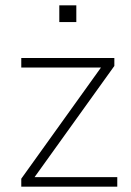

<svg xmlns="http://www.w3.org/2000/svg" viewBox="-20 -702 494 722"><path d="M60 0V-30L369 -461V-448H60V-484H410V-454L100 -22V-36H421V0ZM203 -619V-682H267V-619Z"/></svg>

Font: Nunito Sans 12pt ExtraLight
Style: Regular
Weight: 200
Version: Version 3.101;gftools[0.9.27]